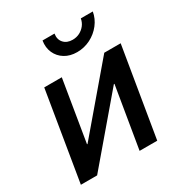

<svg xmlns="http://www.w3.org/2000/svg" viewBox="-174 -867 932 990"><g transform="rotate(-30 292.0 -371.5)"><path d="M475.6 0H370.6L431.2 -364.3H427.7L117.7 0H21L108.4 -529.3H212.9L152.8 -165H155.8L465.8 -529.3H563.5ZM347.2 -601.6Q305.2 -601.6 274.7 -620.4Q244.1 -639.2 229.7 -671.4Q215.3 -703.6 221.7 -743.2H293Q287.6 -710.4 306.2 -689.5Q324.7 -668.5 358.9 -668.5Q381.8 -668.5 400.9 -678.2Q419.9 -688 432.9 -704.6Q445.8 -721.2 449.7 -743.2H521Q514.2 -703.6 489 -671.4Q463.9 -639.2 426.8 -620.4Q389.6 -601.6 347.2 -601.6Z"/></g></svg>

Font: Inter 24pt Medium
Style: Italic
Weight: 500
Italic angle: -9.3988°
Designer: Rasmus Andersson
Foundry: rsms
Version: Version 4.001;git-66647c0bb